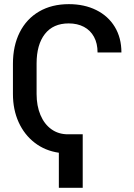

<svg xmlns="http://www.w3.org/2000/svg" viewBox="-20 -737 653 935"><path d="M382.8 177.7H266.6V6.8Q199.7 -2.9 149.2 -41.7Q98.6 -80.6 70.8 -141.8Q43 -203.1 43 -279.3V-426.8Q43 -513.7 75.9 -579.3Q108.9 -645 170.4 -680.9Q231.9 -716.8 315.4 -716.8Q390.6 -716.8 448.7 -688Q506.8 -659.2 539.1 -606Q571.3 -552.7 571.3 -481.4H455.1Q455.1 -525.9 437.7 -557.6Q420.4 -589.4 388.7 -606.2Q356.9 -623 314.5 -623Q238.8 -623 198.5 -571.3Q158.2 -519.5 158.2 -427.7V-279.3Q158.2 -221.7 177 -177Q195.8 -132.3 230.2 -107.7Q264.6 -83 310.5 -83H382.8Z"/></svg>

Font: Pretendard GOV Medium
Style: Regular
Weight: 500
Designer: Base glyphs from Inter by Rasmus Andersson; Hangeul glyphs from Noto Sans CJK(Source Han Sans) by Jang Soo-young and Kan
Foundry: Kil Hyung-jin
Version: Version 1.309